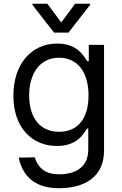

<svg xmlns="http://www.w3.org/2000/svg" viewBox="-20 -784 649 1020"><path d="M292.6 215.9C429.7 215.9 532.7 156.2 532.7 15.6V-545.5H451.7V-458.8H443.2C424.7 -487.2 390.6 -552.6 284.1 -552.6C146.3 -552.6 51.1 -443.2 51.1 -275.6C51.1 -105.1 150.6 -8.5 282.7 -8.5C389.2 -8.5 423.3 -71 441.8 -100.9H448.9V9.9C448.9 100.9 385.7 142 294 142C227.3 142 184.7 115.1 164.8 51.8L79.5 53.3C100.1 154.1 168.3 215.9 292.6 215.9ZM134.9 -277C134.9 -387.8 187.5 -477.3 294 -477.3C396.3 -477.3 450.3 -394.9 450.3 -277C450.3 -156.2 394.9 -83.8 294 -83.8C188.9 -83.8 134.9 -163.4 134.9 -277ZM152 -758.5 267 -610.8H343.8L458.8 -758.5V-764.2H379.3L305.4 -664.8L231.5 -764.2H152Z"/></svg>

Font: Margiela Sans
Style: Regular
Weight: 400
Designer: Stefan Endress, Andreas Faust
Version: Version 1.100;FEAKit 1.0